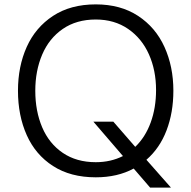

<svg xmlns="http://www.w3.org/2000/svg" viewBox="-20 -792 872 876"><path d="M648 -63 760 64H665L590 -23Q516 17 417 17Q302 17 222 -34.5Q142 -86 102 -175.5Q62 -265 62 -378Q62 -489 102 -578Q142 -667 222 -719.5Q302 -772 417 -772Q530 -772 610 -719.5Q690 -667 730.5 -577.5Q771 -488 771 -378Q771 -279 740 -197.5Q709 -116 648 -63ZM417 -52Q485 -52 541 -80L406 -237H497L597 -122Q643 -166 667.5 -233Q692 -300 692 -381Q692 -471 659.5 -544Q627 -617 564.5 -660Q502 -703 417 -703Q329 -703 266.5 -660Q204 -617 172.5 -543Q141 -469 141 -378Q141 -285 172.5 -211Q204 -137 266.5 -94.5Q329 -52 417 -52Z"/></svg>

Font: Biryani Light
Style: Regular
Weight: 300
Designer: Dan Reynolds and Mathieu Réguer
Foundry: Dan Reynolds and Mathieu Réguer
Version: Version 1.004; ttfautohint (v1.1) -l 5 -r 5 -G 72 -x 0 -D la